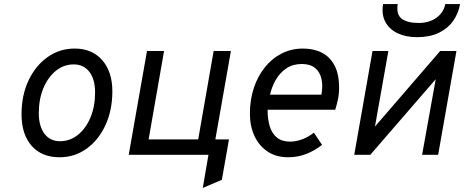

<svg xmlns="http://www.w3.org/2000/svg" viewBox="-20 -762 2284 945"><path d="M273 12Q185.5 12 135.8 -44.2Q86 -100.5 86 -200Q86 -292.5 120.2 -365.5Q154.5 -438.5 213.8 -480.8Q273 -523 348 -523Q433 -523 483 -466Q533 -409 533 -313Q533 -219.5 499 -146Q465 -72.5 406.2 -30.2Q347.5 12 273 12ZM275 -67Q324.5 -67 363.8 -98.5Q403 -130 425.5 -184.2Q448 -238.5 448 -307Q448 -371.5 420 -408.2Q392 -445 343 -445Q294 -445 255 -413.5Q216 -382 193.5 -327.8Q171 -273.5 171 -205Q171 -140.5 198.8 -103.8Q226.5 -67 275 -67Z M613.5 0 703.5 -511H787.5L711.5 -76H955.5L1031.5 -511H1116.5L1026.5 0ZM978 163 1006 0H976L989 -76H1107L1072 123Z M1398 12Q1339.5 12 1297.5 -15.8Q1255.5 -43.5 1232.8 -92Q1210 -140.5 1210 -203Q1210 -270 1229 -328Q1248 -386 1282.8 -429.8Q1317.5 -473.5 1365.5 -498.2Q1413.5 -523 1471 -523Q1524.5 -523 1564.5 -502.5Q1604.5 -482 1626.8 -439.2Q1649 -396.5 1649 -330Q1649 -298.5 1643.2 -272Q1637.5 -245.5 1630 -222H1297Q1297 -174 1308.2 -138.8Q1319.5 -103.5 1344 -84.2Q1368.5 -65 1408 -65Q1436 -65 1466 -75.8Q1496 -86.5 1525 -109L1565 -49Q1530.5 -21.5 1488.8 -4.8Q1447 12 1398 12ZM1309 -296H1562Q1570 -340 1562.2 -374Q1554.5 -408 1530.5 -427.5Q1506.5 -447 1466 -447Q1421.5 -447 1389.8 -425.8Q1358 -404.5 1338 -370Q1318 -335.5 1309 -296Z M1723.5 0 1813.5 -511H1891.5L1825.5 -139L2146.5 -511H2226.5L2136.5 0H2057.5L2124.5 -372L1802.5 0ZM2032.5 -579Q1978.5 -579 1937.8 -598Q1897 -617 1877 -653.5Q1857 -690 1865.5 -742H1937.5Q1929.5 -691 1957 -670Q1984.5 -649 2040.5 -649Q2093 -649 2128.5 -675Q2164 -701 2171.5 -742H2244.5Q2236 -695 2209.8 -658.2Q2183.5 -621.5 2139.2 -600.2Q2095 -579 2032.5 -579Z"/></svg>

Font: Overpass
Style: Italic
Weight: 400
Italic angle: -10°
Designer: Delve Withrington, Dave Bailey, Thomas Jockin
Foundry: Delve Fonts LLC
Version: Version 4.000